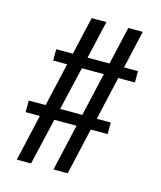

<svg xmlns="http://www.w3.org/2000/svg" viewBox="-98 -697 646 769"><g transform="rotate(15 225.5 -312.5)"><path d="M352 -421 311 -241H369V-193H299L255 0H196L240 -193H148L103 0H44L88 -193H29V-241H99L140 -421H82V-468H151L187 -625H248L212 -468H303L339 -625H399L363 -468H421V-421ZM292 -421H201L159 -241H251Z"/></g></svg>

Font: Gupter Medium
Style: Regular
Weight: 500
Designer: Octavio Pardo
Version: Version 1.000